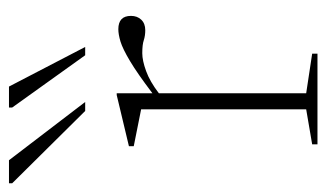

<svg xmlns="http://www.w3.org/2000/svg" viewBox="-224 -544 710 417"><g transform="rotate(-90 130.5 -335.0)"><path d="M276 -432.5Q305 -432.5 305 -405Q305 -391.5 296.8 -382.8Q288.5 -374 274 -374Q262 -374 252.2 -377.2Q242.5 -380.5 224 -380.5Q208 -380.5 185.2 -372.2Q162.5 -364 137 -344.5V-24.5L223 -11.5V0H26V-11.5L102 -24.5V-383L22 -399V-409.5L133 -436H137V-358.5Q180.5 -391.5 207 -407.2Q233.5 -423 249.2 -427.8Q265 -432.5 276 -432.5ZM118 -504.5H98.5L-58.5 -663V-670H-8.5ZM237.5 -504.5H219.5L106 -663V-670H151.5Z"/></g></svg>

Font: Newsreader 16pt ExtraLight
Style: Regular
Weight: 275
Designer: Hugues Gentile
Foundry: Production Type
Version: Version 1.003; ttfautohint (v1.8.3)